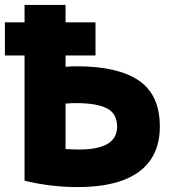

<svg xmlns="http://www.w3.org/2000/svg" viewBox="-27 -734 692 782"><path d="M286 -464Q454 -464 539 -405.5Q624 -347 624 -219Q624 -97 539 -34.5Q454 28 289 28Q180 28 73 2V-508H-7V-643H73V-714H240V-643H362V-508H240V-462Q264 -464 286 -464ZM284 -314Q260 -314 240 -312V-127Q270 -125 295 -125Q450 -125 450 -218Q450 -272 408 -293Q366 -314 284 -314Z"/></svg>

Font: Repo
Style: ExtraBold
Weight: 800
Designer: Stefan Peev
Foundry: Context Ltd
Version: Version 001.000